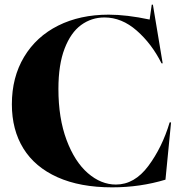

<svg xmlns="http://www.w3.org/2000/svg" viewBox="-20 -790 781 825"><path d="M31 -342Q31 -458 83.5 -545.5Q136 -633 230 -680Q324 -727 447 -727Q524 -727 623 -706L632 -770H637L679 -518H674Q632 -602 567.5 -658.5Q503 -715 429 -715Q373 -715 328.5 -682.5Q284 -650 257.5 -581Q231 -512 231 -408Q231 -282 266 -188.5Q301 -95 357.5 -46Q414 3 478 3Q558 3 617.5 -77Q677 -157 709 -264H715L691 -18Q582 15 462 15Q324 15 227 -28.5Q130 -72 80.5 -152Q31 -232 31 -342Z"/></svg>

Font: Nyght Serif Bold
Style: Regular
Weight: 700
Designer: Maksym Kobuzan
Version: Version 0.410